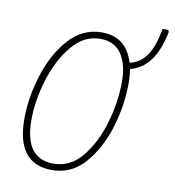

<svg xmlns="http://www.w3.org/2000/svg" viewBox="-71 -654 665 728"><g transform="rotate(10 261.0 -290.0)"><path d="M406 -365Q406 -394 402 -419Q494 -441 522 -582L519 -590H497Q484 -518 459.5 -484Q435 -450 396 -442Q367 -537 274 -537Q199 -537 146.5 -478Q94 -419 67 -332Q40 -245 40 -163Q40 10 176 10Q251 10 302 -48Q353 -106 379.5 -192.5Q406 -279 406 -365ZM67 -163Q67 -239 92 -320Q117 -401 163 -456.5Q209 -512 272 -512Q326 -512 353 -472.5Q380 -433 380 -366Q380 -288 356.5 -207Q333 -126 288 -70.5Q243 -15 178 -15Q67 -15 67 -163Z"/></g></svg>

Font: Noto Sans Display SemiCondensed Thin
Style: Italic
Weight: 250
Width: 4
Designer: Monotype Design team
Foundry: Monotype Imaging Inc.
Version: 1.000